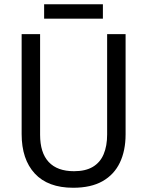

<svg xmlns="http://www.w3.org/2000/svg" viewBox="-20 -875 694 905"><path d="M572 -242Q572 -165 545 -108.5Q518 -52 463.5 -21Q409 10 325 10Q206 10 144 -57Q82 -124 82 -243V-714H169V-240Q169 -155 209.5 -111.5Q250 -68 329 -68Q383 -68 417.5 -88.5Q452 -109 468.5 -148Q485 -187 485 -241V-714H572ZM465 -855V-787H188V-855Z"/></svg>

Font: Noto Sans Thai SemiCondensed
Style: Regular
Weight: 400
Width: 4
Designer: Monotype Design Team
Foundry: Monotype Imaging Inc.
Version: Version 2.001